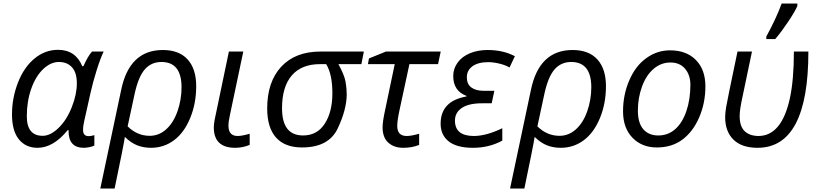

<svg xmlns="http://www.w3.org/2000/svg" viewBox="-20 -827 4637 1087"><path d="M131.8 -168.9Q131.8 -58.1 221.7 -58.1Q265.6 -58.1 311.8 -103Q357.9 -147.9 386.5 -220.5Q415 -293 415 -354.5Q415 -416 387.7 -446Q360.4 -476.1 313.5 -476.1Q266.6 -476.1 224.1 -435.5Q181.6 -395 156.7 -324Q131.8 -252.9 131.8 -168.9ZM308.1 -544.9Q407.7 -544.9 445.8 -452.1H452.1Q478.5 -510.7 501 -535.2H566.9Q548.8 -498 527.3 -429.7Q505.9 -361.3 493.2 -304.2L458 -147Q450.2 -113.8 450.2 -91.8Q450.2 -56.2 481.9 -56.2Q495.6 -56.2 514.2 -62V-2.9Q504.9 2.4 485.8 6.1Q466.8 9.8 455.1 9.8Q368.2 9.8 368.2 -84.5V-90.8H363.8Q281.7 9.8 192.9 9.8Q125.5 9.8 86.7 -38.3Q47.9 -86.4 47.9 -179.7Q47.9 -272.9 82 -360.1Q116.2 -447.3 175.8 -496.1Q235.4 -544.9 308.1 -544.9Z M1007.8 -334Q1007.3 -476.1 894 -476.1Q837.4 -476.1 800.8 -435.3Q764.2 -394.5 742.7 -297.9L702.6 -111.8Q756.3 -58.1 827.6 -58.1Q879.9 -58.1 920.9 -95Q961.9 -131.8 984.9 -197.3Q1007.8 -262.7 1007.8 -334ZM901.9 -543.9Q994.1 -543.9 1042.5 -490.2Q1090.8 -436.5 1090.8 -338.9Q1090.8 -241.2 1056.6 -158.4Q1022.5 -75.7 965.1 -33Q907.7 9.8 835 9.8Q792 9.8 756.8 -4.2Q721.7 -18.1 687 -51.8Q680.2 -4.9 628.9 240.2H547.9L666 -317.9Q712.4 -543.9 901.9 -543.9Z M1190.4 -106Q1190.4 -122.1 1195.1 -148.2Q1199.7 -174.3 1275.9 -535.2H1357.4L1281.7 -175.8Q1273.4 -138.7 1273.4 -115.2Q1273.4 -57.1 1325.7 -57.1Q1349.1 -57.1 1393.6 -69.8V-6.8Q1354 9.8 1311.5 9.8Q1190.4 9.8 1190.4 -106Z M1576.7 -213.9Q1576.7 -60.1 1695.8 -60.1Q1775.4 -60.1 1818.6 -126.7Q1861.8 -193.4 1861.8 -299.8Q1861.8 -406.2 1826.7 -463.9H1792Q1687 -463.9 1631.8 -399.7Q1576.7 -335.4 1576.7 -213.9ZM1942.9 -293Q1942.9 -208 1892.1 -100.1Q1841.3 7.8 1689.9 7.8Q1592.8 7.8 1542.7 -48.3Q1492.7 -104.5 1492.7 -212.9Q1492.7 -363.8 1572.3 -449.5Q1651.9 -535.2 1794.9 -535.2H2040L2025.9 -463.9H1896Q1929.7 -401.9 1936.3 -364.7Q1942.9 -327.6 1942.9 -293Z M2229 -113.8Q2229 -57.1 2282.7 -57.1Q2308.6 -57.1 2353 -69.8V-6.8Q2314 9.8 2262.2 9.8Q2210.9 9.8 2178.5 -19.3Q2146 -48.3 2146 -106Q2146 -137.7 2159.7 -201.2L2214.8 -463.9H2063L2068.8 -496.1L2165 -535.2H2475.1L2460 -463.9H2297.9L2240.7 -198.2Q2229 -144 2229 -113.8Z M2620.6 -284.2Q2545.9 -312.5 2545.9 -396.5Q2545.9 -438.5 2571 -472.9Q2596.2 -507.3 2640.6 -525.6Q2685.1 -543.9 2740.7 -543.9Q2828.6 -543.9 2895 -508.8L2864.7 -444.8Q2841.8 -458.5 2807.6 -466.8Q2773.4 -475.1 2744.6 -475.1Q2686.5 -475.1 2654.8 -451.9Q2623 -428.7 2623 -389.6Q2623 -350.6 2648.4 -331.8Q2673.8 -313 2717.8 -313H2778.8L2763.7 -242.2H2709Q2633.3 -242.2 2594.5 -215.8Q2555.7 -189.5 2555.7 -144.5Q2555.7 -57.6 2661.6 -57.1Q2733.4 -57.1 2823.7 -101.1V-30.8Q2749 9.8 2657.7 9.8Q2566.4 9.8 2520.5 -26.4Q2474.6 -62.5 2474.6 -127Q2474.6 -254.9 2620.6 -280.8Z M3327.6 -334Q3327.1 -476.1 3213.9 -476.1Q3157.2 -476.1 3120.6 -435.3Q3084 -394.5 3062.5 -297.9L3022.5 -111.8Q3076.2 -58.1 3147.5 -58.1Q3199.7 -58.1 3240.7 -95Q3281.7 -131.8 3304.7 -197.3Q3327.6 -262.7 3327.6 -334ZM3221.7 -543.9Q3314 -543.9 3362.3 -490.2Q3410.6 -436.5 3410.6 -338.9Q3410.6 -241.2 3376.5 -158.4Q3342.3 -75.7 3284.9 -33Q3227.5 9.8 3154.8 9.8Q3111.8 9.8 3076.7 -4.2Q3041.5 -18.1 3006.8 -51.8Q3000 -4.9 2948.7 240.2H2867.7L2985.8 -317.9Q3032.2 -543.9 3221.7 -543.9Z M3888.7 -347.2Q3888.2 -403.3 3857.9 -438.5Q3827.6 -473.6 3774.9 -473.1Q3722.2 -473.1 3680.2 -437Q3638.2 -401.4 3614.7 -336.9Q3591.3 -272.5 3591.3 -201.2Q3591.3 -129.9 3622.6 -94.7Q3653.8 -59.6 3707.5 -60.1Q3762.2 -60.1 3802.7 -95.7Q3843.3 -131.8 3865.7 -197.3Q3888.2 -262.7 3888.7 -347.2ZM3773.4 -542Q3866.2 -542 3919.9 -487.3Q3973.6 -432.6 3973.6 -337.9Q3973.6 -244.1 3938.5 -162.6Q3903.3 -81.1 3843.3 -36.6Q3783.7 7.8 3698.7 7.8Q3613.8 7.8 3560.5 -47.4Q3507.3 -102.5 3507.3 -196.8Q3507.3 -291 3543 -373Q3578.6 -455.1 3639.2 -498Q3699.7 -542 3773.4 -542Z M4268.6 9.8Q4180.2 9.8 4132.8 -36.1Q4085.4 -82 4085.4 -165Q4085.9 -188.5 4090.8 -219.7Q4095.7 -251 4155.3 -535.2H4237.3L4183.6 -278.8Q4167.5 -206.5 4167.5 -168.9Q4168 -110.4 4196.3 -84Q4224.6 -57.6 4273.4 -57.1Q4404.3 -57.1 4451.2 -267.6Q4474.6 -373.5 4474.6 -535.2H4556.6Q4556.6 9.8 4268.6 9.8ZM4494.1 -807.1V-793Q4481.9 -763.7 4442.9 -705.1Q4403.8 -646.5 4369.1 -606H4318.4V-620.1Q4375.5 -724.6 4405.3 -807.1Z"/></svg>

Font: OpenSans-Italic
Style: Italic
Weight: 400
Italic angle: -12°
Foundry: Ascender Corporation
Version: Version 1.10